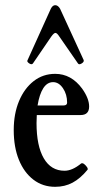

<svg xmlns="http://www.w3.org/2000/svg" viewBox="-20 -710 392 741"><path d="M193 11Q145 11 109 -16.5Q73 -44 53 -93Q33 -142 33 -208Q33 -271 53.5 -320Q74 -369 110 -397Q146 -425 193 -425Q255 -425 297 -368Q324 -330 324 -299Q324 -266 291 -266H122Q121 -251 121 -235Q121 -147 149 -99Q177 -51 229 -51Q259 -51 293 -79Q298 -82 304.5 -77Q311 -72 315.5 -65.5Q320 -59 318 -55Q290 -21 260 -5Q230 11 193 11ZM185 -393Q162 -393 147 -369.5Q132 -346 125 -303H225Q239 -303 239 -314Q239 -346 223 -369.5Q207 -393 185 -393ZM107 -465Q102 -459 92.5 -465.5Q83 -472 86 -477L176 -676Q183 -690 193 -690Q204 -690 212 -676L303 -478Q305 -471 295 -465Q285 -459 281 -465L209 -569Q200 -583 194 -583Q188 -583 178 -569Z"/></svg>

Font: Junicode Two Beta Condensed Medium
Style: Regular
Weight: 500
Width: 3
Designer: Peter S. Baker
Foundry: Briery Creek Software
Version: Version 1.053; ttfautohint (v1.8.4)